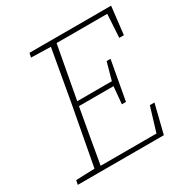

<svg xmlns="http://www.w3.org/2000/svg" viewBox="-157 -807 907 937"><g transform="rotate(-30 297.0 -338.0)"><path d="M16 0 21 -24 134 -28H142L139 0ZM121 0 189 -364Q203 -442 216.5 -520Q230 -598 244 -676H277L210 -313Q196 -235 182 -156.5Q168 -78 155 0ZM129 -652 134 -676H259L257 -649H249ZM143 0 145 -25H484L468 -6L515 -161H541L501 0ZM199 -330 201 -355H423L421 -330ZM261 -651 263 -676H594L576 -520H550L559 -670L574 -651ZM399 -233 408 -332 412 -352 440 -453H462L422 -233Z"/></g></svg>

Font: Source Serif 4 ExtraLight
Style: Italic
Weight: 250
Italic angle: -12°
Designer: Frank Grießhammer
Foundry: Adobe Systems Incorporated
Version: Version 4.004;hotconv 1.0.116;makeotfexe 2.5.65601